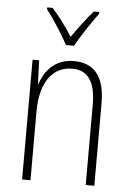

<svg xmlns="http://www.w3.org/2000/svg" viewBox="-54 -805 575 845"><g transform="rotate(5 233.5 -382.0)"><path d="M217 -606H252C277 -651 319 -714 350 -756V-764H326C291 -723 263 -686 234 -644C208 -685 173 -732 144 -764H120V-756C148 -720 192 -653 217 -606ZM258 -539C175 -539 130 -484 111 -425H109L105 -529H76V0H113V-302C113 -439 171 -505 254 -505C319 -505 357 -461 357 -356V0H395V-365C395 -485 346 -539 258 -539Z"/></g></svg>

Font: Noto Sans Myanmar Condensed ExtraLight
Style: Regular
Weight: 200
Width: 3
Designer: Monotype Design Team
Foundry: Monotype Imaging Inc.
Version: Version 2.107